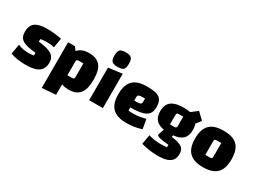

<svg xmlns="http://www.w3.org/2000/svg" viewBox="-50 -1500 3225 2421"><g transform="rotate(30 1562.0 -289.5)"><path d="M32 -346Q32 -433 86 -474Q140 -515 255 -515Q312 -515 367.5 -509.5Q423 -504 471 -493L448 -355Q423 -362 394.5 -365Q366 -368 331 -368Q308 -368 284.5 -365.5Q261 -363 247 -358V-322Q316 -315 363.5 -302.5Q411 -290 440 -270.5Q469 -251 482.5 -223Q496 -195 496 -156Q496 -97 469.5 -59Q443 -21 387.5 -3Q332 15 244 15Q186 15 127.5 6Q69 -3 25 -19L50 -163Q121 -132 210 -132Q223 -132 241 -134Q259 -136 281 -140V-179Q208 -186 160 -197.5Q112 -209 84 -228Q56 -247 44 -275.5Q32 -304 32 -346Z M871 15Q816 15 775 -1Q734 -17 708 -49.5Q682 -82 669 -132Q656 -182 656 -250Q656 -318 669 -368Q682 -418 708 -450.5Q734 -483 775 -499Q816 -515 871 -515Q927 -515 967.5 -499.5Q1008 -484 1034.5 -451.5Q1061 -419 1073.5 -369Q1086 -319 1086 -250Q1086 -181 1073.5 -131Q1061 -81 1034.5 -48.5Q1008 -16 967.5 -0.5Q927 15 871 15ZM771 -135H832Q855 -135 863 -141Q871 -147 871 -163V-365H810Q788 -365 779.5 -359Q771 -353 771 -337ZM571 165V-500H671L771 -365V150Z M1166 -475 1366 -500V0H1166ZM1266 -542Q1205 -542 1182.5 -564Q1160 -586 1160 -647Q1160 -709 1182.5 -731.5Q1205 -754 1266 -754Q1326 -754 1348.5 -731.5Q1371 -709 1371 -647Q1371 -586 1349.5 -564Q1328 -542 1266 -542Z M1711 15Q1643 15 1593 -1Q1543 -17 1510.5 -49.5Q1478 -82 1462 -132Q1446 -182 1446 -250Q1446 -342 1474.5 -400.5Q1503 -459 1561.5 -487Q1620 -515 1711 -515Q1801 -515 1852 -499.5Q1903 -484 1924.5 -447Q1946 -410 1946 -345Q1946 -300 1930.5 -268.5Q1915 -237 1881.5 -217.5Q1848 -198 1793.5 -189Q1739 -180 1661 -180H1631V-280H1697Q1736 -280 1751 -289Q1766 -298 1766 -322V-370H1730Q1691 -370 1676 -362Q1661 -354 1661 -332V-135Q1682 -131 1731 -131Q1774 -131 1818.5 -137.5Q1863 -144 1909 -157L1933 -19Q1881 -2 1825.5 6.5Q1770 15 1711 15Z M2248 -143Q2166 -143 2113.5 -163Q2061 -183 2036 -224Q2011 -265 2011 -329Q2011 -393 2036 -434Q2061 -475 2113.5 -495Q2166 -515 2248 -515Q2332 -515 2384.5 -495.5Q2437 -476 2462 -435Q2487 -394 2487 -329Q2487 -264 2462 -223Q2437 -182 2384.5 -162.5Q2332 -143 2248 -143ZM2201 -245H2263Q2282 -245 2289.5 -252.5Q2297 -260 2297 -277V-413H2233Q2215 -413 2208 -406.5Q2201 -400 2201 -381ZM2493 20Q2493 73 2468.5 107.5Q2444 142 2393.5 158.5Q2343 175 2263 175Q2201 175 2140.5 166.5Q2080 158 2021 141L2045 3Q2090 16 2134.5 22.5Q2179 29 2223 29Q2247 29 2269 27.5Q2291 26 2313 24V-12Q2219 -20 2178.5 -31Q2138 -42 2138 -61L2175 -172L2305 -170L2301 -120Q2357 -112 2394 -101.5Q2431 -91 2452.5 -75Q2474 -59 2483.5 -36Q2493 -13 2493 20ZM2435 -362 2334 -499 2434 -576 2529 -485Z M2829 15Q2761 15 2711 -1Q2661 -17 2628.5 -49.5Q2596 -82 2580 -132Q2564 -182 2564 -250Q2564 -319 2580 -369Q2596 -419 2628.5 -451.5Q2661 -484 2711 -499.5Q2761 -515 2829 -515Q2898 -515 2948 -499.5Q2998 -484 3030.5 -451.5Q3063 -419 3078.5 -369Q3094 -319 3094 -250Q3094 -182 3078.5 -132Q3063 -82 3030.5 -49.5Q2998 -17 2948 -1Q2898 15 2829 15ZM2779 -135H2840Q2863 -135 2871 -141Q2879 -147 2879 -163V-365H2818Q2796 -365 2787.5 -359Q2779 -353 2779 -337Z"/></g></svg>

Font: Changa ExtraBold
Style: Regular
Weight: 800
Designer: Eduardo Rodriguez Tunni
Foundry: Eduardo Rodriguez Tunni
Version: Version 3.002; ttfautohint (v1.8.2)